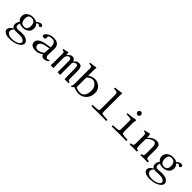

<svg xmlns="http://www.w3.org/2000/svg" viewBox="388 -2404 4341 4341"><g transform="rotate(45 2558.5 -234.0)"><path d="M401.9 -312Q401.9 -453.1 283.2 -453.1Q231.4 -453.1 207.8 -425Q184.1 -397 184.1 -337.9Q184.1 -189.9 297.9 -189.9Q401.9 -189.9 401.9 -312ZM183.1 9.8Q159.2 39.6 150.1 58.8Q141.1 78.1 141.1 103Q141.1 149.9 187 175Q232.9 200.2 288.1 200.2Q375 200.2 446.5 170.2Q518.1 140.1 518.1 89.8Q518.1 70.8 506.6 58.3Q495.1 45.9 460.9 26.9Q454.1 22.9 446 20.5Q438 18.1 427 16.6Q416 15.1 408 14.2Q399.9 13.2 386 12.7Q372.1 12.2 364.5 12.2Q356.9 12.2 339.4 12.2Q321.8 12.2 314.9 12.2Q309.1 12.2 280 14.2Q251 16.1 230 16.1Q207 15.6 183.1 9.8ZM541 -433.1Q532.2 -433.1 522.7 -439.5Q513.2 -445.8 509.8 -453.1Q501 -466.3 486.8 -465.8Q477.1 -465.8 463.6 -457Q450.2 -448.2 442.9 -439Q490.7 -390.1 491.2 -323.2Q491.2 -244.1 434.1 -198.5Q377 -152.8 292 -152.8Q225.1 -152.8 186 -175.8Q170.9 -153.8 170.9 -110.8Q170.9 -77.6 192.4 -62.7Q213.9 -47.9 244.1 -47.9L279.8 -49.8Q335.9 -55.7 357.9 -56.2Q482.9 -56.2 528.8 -19Q582 22.9 582 64Q582 115.7 532.5 156.2Q482.9 196.8 408.9 216.8Q335 236.8 253.9 236.8Q205.1 236.8 164.6 227.3Q124 217.8 94 190.9Q64 164.1 64 123Q64 61 163.1 2Q112.3 -22.9 111.8 -84Q111.8 -158.2 155.8 -195.8Q136.7 -214.8 124.8 -229Q112.8 -243.2 102.8 -268.1Q92.8 -293 92.8 -320.8Q92.8 -396 150.9 -443.1Q209 -490.2 293 -490.2Q374 -490.2 418.9 -459Q439 -484.9 472.4 -500.5Q505.9 -516.1 530.8 -516.1Q552.7 -516.1 567.4 -504.2Q582 -492.2 582 -475.1Q582 -459 569.6 -446Q557.1 -433.1 541 -433.1Z M1053.7 -250 933.6 -227.1Q870.6 -214.8 836.7 -184.3Q802.7 -153.8 802.7 -111.8Q802.7 -82 825.7 -58.6Q848.6 -35.2 894.5 -35.2Q920.4 -35.2 959 -50.5Q997.6 -65.9 1026.9 -85Q1045.9 -98.1 1046.9 -116.2ZM1046.9 -55.2H1043.5L1015.6 -36.1Q971.7 -8.3 941.2 0.7Q910.6 9.8 864.7 9.8Q790.5 9.8 747.1 -18.1Q703.6 -45.9 703.6 -106.9Q703.6 -164.1 757.6 -205.1Q811.5 -246.1 915.5 -264.2L1045.4 -286.1Q1055.2 -289.1 1055.7 -299.8Q1055.7 -449.7 946.8 -450.2Q903.8 -450.2 870.1 -438.5Q836.4 -426.8 836.4 -402.8Q836.4 -386.7 838.9 -380.9Q842.8 -373 842.8 -359.9Q842.8 -348.6 826.2 -338.4Q809.6 -328.1 787.6 -328.1Q742.7 -328.1 742.7 -367.2Q742.7 -412.1 810.1 -451.2Q877.4 -490.2 956.5 -490.2Q1152.3 -490.2 1140.6 -301.8L1133.8 -141.1Q1129.9 -45.9 1194.8 -45.9Q1210.9 -45.9 1221.2 -54.9Q1231.4 -64 1233.9 -64Q1238.8 -64 1244.6 -57.4Q1250.5 -50.8 1250.5 -44.9Q1250.5 -38.1 1237.5 -25.6Q1224.6 -13.2 1196 -1.7Q1167.5 9.8 1132.8 9.8Q1085.9 9.8 1068.8 -7.3Q1051.8 -24.4 1046.9 -55.2Z M1429.2 -131.8Q1429.2 -40 1431.2 2Q1406.2 0 1390.1 0Q1366.2 0 1345.2 2Q1347.2 -17.1 1347.2 -131.8V-368.2Q1347.2 -411.1 1337.6 -421.6Q1328.1 -432.1 1287.1 -436Q1281.2 -453.1 1285.2 -463.9Q1360.4 -473.6 1409.2 -493.2Q1417 -493.2 1421.4 -484.9Q1429.2 -466.8 1429.2 -418.9Q1429.2 -405.8 1438.5 -418.9Q1486.3 -489.7 1547.4 -490.2Q1622.1 -490.2 1638.2 -428.2Q1641.1 -416.5 1650.4 -428.2Q1680.2 -466.3 1706.3 -478.3Q1732.4 -490.2 1763.2 -490.2Q1824.2 -490.2 1844.7 -449.2Q1865.2 -408.2 1865.2 -331.1V-151.9Q1865.2 -68.8 1871.8 -53Q1878.4 -37.1 1914.1 -35.2Q1918 -31.2 1918.2 -16.6Q1918.5 -2 1914.1 2Q1828.1 0 1827.1 0Q1813 0 1791.5 2Q1783.7 -17.1 1783.2 -151.9V-346.2Q1783.2 -395 1769.8 -415Q1756.3 -435.1 1727.5 -435.1Q1685.5 -435.1 1647.5 -382.8V-131.8Q1647.5 -41 1649.4 2Q1624.5 0 1608.4 0Q1584.5 0 1563.5 2Q1565.4 -17.1 1565.4 -131.8V-344.2Q1565.4 -395 1554.4 -415Q1543.5 -435.1 1515.1 -435.1Q1475.1 -435.1 1446.3 -389.2Q1429.2 -362.3 1429.2 -336.9Z M2143.1 -405.8Q2108.9 -381.8 2108.9 -358.9V-70.8Q2123 -53.7 2165.5 -41.7Q2208 -29.8 2239.7 -29.8Q2323.7 -29.8 2362.8 -89.4Q2401.9 -148.9 2401.9 -251Q2401.9 -330.1 2354 -387Q2306.2 -443.8 2248 -443.8Q2197.3 -443.8 2143.1 -405.8ZM2125 -439.9Q2189.9 -489.7 2272 -490.2Q2357.9 -490.2 2428 -429.2Q2498 -368.2 2498 -271Q2498 -144 2423.1 -67.1Q2348.1 9.8 2248 9.8Q2211.9 9.8 2168.9 2.2Q2126 -5.4 2104 -18.1Q2085.4 -29.3 2076.9 -28.3Q2068.4 -27.3 2054 -12Q2039.6 3.4 2020 16.1Q2008.3 15.6 1999 0Q2022 -29.8 2022 -101.1V-559.1Q2022 -615.2 2008.1 -627.2Q1994.1 -639.2 1938 -641.1Q1926.8 -652.3 1932.1 -670.9Q1967.3 -673.8 2025.1 -682.4Q2083 -690.9 2100.1 -698.2Q2113.3 -698.2 2112.8 -688Q2108.9 -647 2108.9 -583V-456.1Q2108.9 -441.9 2114.5 -438.5Q2120.1 -435.1 2125 -439.9Z M2845.2 -128.9V-538.1Q2845.2 -607.4 2831.5 -618.7Q2816.4 -631.3 2793 -634.8Q2769.5 -638.2 2731 -638.2Q2727.1 -642.1 2726.1 -653.8Q2725.1 -665.5 2727.1 -670.9Q2763.7 -673.8 2830.8 -682.6Q2897.9 -691.4 2922.9 -698.2Q2936 -698.2 2936 -688Q2932.1 -647.9 2932.1 -583V-128.9Q2932.1 -91.3 2936 -75.4Q2939.9 -59.6 2951.7 -51.8Q2959 -47.4 3021.7 -42Q3084.5 -36.6 3120.1 -35.2Q3124.5 -30.8 3124.5 -16.6Q3124.5 -2.4 3120.1 2Q3034.2 0 2889.2 0Q2733.4 0 2648.9 2Q2644.5 -2.4 2644.5 -16.4Q2644.5 -30.3 2648.9 -35.2Q2815.4 -43.5 2827.6 -51.8Q2837.9 -60.1 2841.6 -76.4Q2845.2 -92.8 2845.2 -128.9Z M3472.2 -649.9Q3472.2 -670.9 3490.7 -688Q3509.3 -705.1 3530.3 -705.1Q3552.2 -705.1 3568.4 -686Q3584.5 -667 3584.5 -645Q3584.5 -626 3566.4 -607.9Q3548.3 -589.8 3526.4 -589.8Q3506.3 -589.8 3489.3 -608.9Q3472.2 -627.9 3472.2 -649.9ZM3578.1 -133.8Q3578.1 -68.8 3596.2 -57.1Q3604 -51.3 3661.6 -44.2Q3719.2 -37.1 3762.2 -35.2Q3766.1 -30.3 3766.1 -16.1Q3766.1 -2 3762.2 2Q3676.3 0 3536.1 0Q3381.3 0 3297.4 2Q3292.5 -2 3292.5 -15.9Q3292.5 -29.8 3297.4 -35.2Q3339.4 -37.1 3402.3 -43.9Q3465.3 -50.8 3473.1 -57.1Q3491.2 -71.3 3491.2 -133.8V-363.8Q3491.2 -400.9 3480.5 -415Q3474.6 -422.9 3446 -425.5Q3417.5 -428.2 3340.3 -430.2Q3332.5 -446.3 3338.4 -462.9Q3445.8 -469.7 3512.2 -481.9Q3574.2 -493.2 3578.1 -493.2Q3583 -493.2 3587.6 -489Q3592.3 -484.9 3592.3 -480Q3592.3 -474.1 3585.2 -442.6Q3578.1 -411.1 3578.1 -372.1Z M4049.8 -389.2Q4140.6 -490.2 4254.9 -490.2Q4306.6 -490.2 4337.9 -456.1Q4367.7 -422.9 4367.7 -321.8V-126Q4367.7 -65.9 4380.9 -52Q4394 -38.1 4444.8 -35.2Q4448.7 -31.2 4448.7 -16.6Q4448.7 -2 4444.8 2Q4358.9 0 4323.7 0Q4302.7 0 4218.8 2Q4214.8 -2.9 4214.8 -16.4Q4214.8 -29.8 4218.8 -35.2Q4259.8 -39.1 4270.3 -53Q4280.8 -66.9 4280.8 -126V-325.2Q4280.8 -378.4 4266.1 -401.9Q4243.2 -438 4212.9 -438Q4138.7 -438 4058.1 -358.9Q4041 -339.8 4041 -316.9V-126Q4041 -66.9 4051 -53Q4061 -39.1 4101.1 -35.2Q4106 -30.3 4106 -16.1Q4106 -2 4101.1 2Q4017.1 0 3997.1 0Q3956.1 0 3874 2Q3870.1 -2 3870.1 -15.9Q3870.1 -29.8 3874 -35.2Q3928.2 -40 3941.2 -53Q3954.1 -65.9 3954.1 -126V-368.2Q3954.1 -410.2 3942.4 -421.1Q3930.7 -432.1 3888.7 -436Q3882.8 -453.1 3886.7 -463.9Q3976.6 -476.1 4021 -493.2Q4028.8 -493.2 4032.7 -484.9Q4040.5 -466.8 4041 -389.2Q4041 -377 4049.8 -389.2Z M4879.4 -312Q4879.4 -453.1 4760.7 -453.1Q4709 -453.1 4685.3 -425Q4661.6 -397 4661.6 -337.9Q4661.6 -189.9 4775.4 -189.9Q4879.4 -189.9 4879.4 -312ZM4660.6 9.8Q4636.7 39.6 4627.7 58.8Q4618.7 78.1 4618.7 103Q4618.7 149.9 4664.6 175Q4710.4 200.2 4765.6 200.2Q4852.5 200.2 4924.1 170.2Q4995.6 140.1 4995.6 89.8Q4995.6 70.8 4984.1 58.3Q4972.7 45.9 4938.5 26.9Q4931.6 22.9 4923.6 20.5Q4915.5 18.1 4904.5 16.6Q4893.6 15.1 4885.5 14.2Q4877.4 13.2 4863.5 12.7Q4849.6 12.2 4842 12.2Q4834.5 12.2 4816.9 12.2Q4799.3 12.2 4792.5 12.2Q4786.6 12.2 4757.6 14.2Q4728.5 16.1 4707.5 16.1Q4684.6 15.6 4660.6 9.8ZM5018.6 -433.1Q5009.8 -433.1 5000.2 -439.5Q4990.7 -445.8 4987.3 -453.1Q4978.5 -466.3 4964.4 -465.8Q4954.6 -465.8 4941.2 -457Q4927.7 -448.2 4920.4 -439Q4968.3 -390.1 4968.8 -323.2Q4968.8 -244.1 4911.6 -198.5Q4854.5 -152.8 4769.5 -152.8Q4702.6 -152.8 4663.6 -175.8Q4648.4 -153.8 4648.4 -110.8Q4648.4 -77.6 4669.9 -62.7Q4691.4 -47.9 4721.7 -47.9L4757.3 -49.8Q4813.5 -55.7 4835.4 -56.2Q4960.4 -56.2 5006.3 -19Q5059.6 22.9 5059.6 64Q5059.6 115.7 5010 156.2Q4960.4 196.8 4886.5 216.8Q4812.5 236.8 4731.4 236.8Q4682.6 236.8 4642.1 227.3Q4601.6 217.8 4571.5 190.9Q4541.5 164.1 4541.5 123Q4541.5 61 4640.6 2Q4589.8 -22.9 4589.4 -84Q4589.4 -158.2 4633.3 -195.8Q4614.3 -214.8 4602.3 -229Q4590.3 -243.2 4580.3 -268.1Q4570.3 -293 4570.3 -320.8Q4570.3 -396 4628.4 -443.1Q4686.5 -490.2 4770.5 -490.2Q4851.6 -490.2 4896.5 -459Q4916.5 -484.9 4950 -500.5Q4983.4 -516.1 5008.3 -516.1Q5030.3 -516.1 5044.9 -504.2Q5059.6 -492.2 5059.6 -475.1Q5059.6 -459 5047.1 -446Q5034.7 -433.1 5018.6 -433.1Z"/></g></svg>

Font: Linux Libertine Mono
Style: Mono
Weight: 400
Designer: Philipp H. Poll
Foundry: Philipp H. Poll
Version: Version 5.1.7 ; ttfautohint (v0.9)